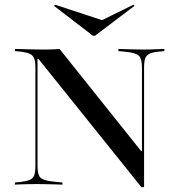

<svg xmlns="http://www.w3.org/2000/svg" viewBox="-20 -777 755 808"><path d="M575 10.5 141.9 -529H137.9V-201.6H129V-492.7Q129 -517.7 123.8 -531Q118.5 -544.4 105.6 -550.4Q92.7 -556.5 67.7 -559.7L42.7 -562.1V-571Q58.1 -571 77 -570.2Q96 -569.4 118.5 -569Q141.1 -568.5 166.1 -568.5H178.2Q194.4 -568.5 207.7 -569.4Q221 -570.2 230.6 -571L573.4 -141.9H577.4V-492.7Q577.4 -529 564.9 -541.9Q552.4 -554.8 510.5 -558.9L478.2 -562.1V-571Q502.4 -570.2 531 -569.4Q559.7 -568.5 581.5 -568.5Q600 -568.5 616.1 -569Q632.3 -569.4 646.8 -570.2Q661.3 -571 671.8 -571V-562.1L647.6 -559.7Q621.8 -557.3 608.9 -550.8Q596 -544.4 591.1 -531Q586.3 -517.7 586.3 -492.7V10.5ZM137.9 -78.2Q137.9 -41.9 150.4 -29.4Q162.9 -16.9 204 -12.9L242.7 -8.9V0Q225.8 -0.8 206.5 -1.2Q187.1 -1.6 168.1 -2Q149.2 -2.4 133.9 -2.4Q115.3 -2.4 98.8 -2Q82.3 -1.6 68.5 -1.2Q54.8 -0.8 42.7 0V-8.9L67.7 -11.3Q92.7 -14.5 106 -20.6Q119.4 -26.6 124.2 -39.9Q129 -53.2 129 -78.2V-201.6H137.9ZM541.9 -757.3 546 -752.4 379.8 -626.6H371L207.3 -752.4L211.3 -757.3L427.4 -686.3L382.3 -679Z"/></svg>

Font: Playfair 144pt SemiExpanded Medium
Style: Regular
Weight: 500
Width: 6
Designer: Claus Eggers Sørensen
Foundry: Claus Eggers Sørensen
Version: Version 2.203